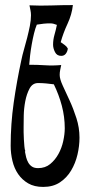

<svg xmlns="http://www.w3.org/2000/svg" viewBox="-20 -721 352 756"><path d="M221 -465Q219 -455 217 -445.5Q215 -436 215 -426Q215 -410 227 -384Q239 -358 254 -325.5Q269 -293 281 -255.5Q293 -218 293 -179Q293 -146 285 -112Q277 -78 260 -49.5Q243 -21 216 -3Q189 15 150 15Q115 15 91 1Q67 -13 51.5 -35.5Q36 -58 29 -87.5Q22 -117 22 -147Q22 -233 34 -317Q46 -401 64 -484Q68 -504 74.5 -526.5Q81 -549 87 -572.5Q93 -596 97.5 -618.5Q102 -641 102 -661Q102 -671 100 -680.5Q98 -690 96 -700Q139 -698 181.5 -699.5Q224 -701 267 -701Q263 -664 246 -627.5Q229 -591 219 -555Q227 -549 234.5 -544Q242 -539 247 -530Q246 -519 239.5 -510Q233 -501 221 -501Q204 -501 196.5 -516Q189 -531 189 -545Q189 -565 194.5 -584Q200 -603 204 -623Q196 -626 190.5 -627.5Q185 -629 177 -629Q153 -629 125 -624Q119 -610 114 -589.5Q109 -569 105 -546.5Q101 -524 98.5 -502.5Q96 -481 95 -466Q127 -466 158 -464Q189 -462 221 -465ZM130 -59Q158 -59 177.5 -75Q197 -91 210 -114.5Q223 -138 229 -165.5Q235 -193 235 -216Q235 -261 223.5 -304.5Q212 -348 192 -389Q177 -391 161.5 -392.5Q146 -394 130 -394Q108 -394 96.5 -372.5Q85 -351 79.5 -322.5Q74 -294 73.5 -265.5Q73 -237 73 -222Q73 -214 73 -200.5Q73 -187 74 -172.5Q75 -158 76 -145Q77 -132 80 -125H78Q80 -113 83 -101.5Q86 -90 91.5 -80.5Q97 -71 106 -65Q115 -59 130 -59Z"/></svg>

Font: Germanica
Style: Regular
Weight: 400
Designer: Peter Wiegel
Foundry: Peter Wiegel